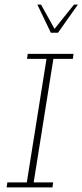

<svg xmlns="http://www.w3.org/2000/svg" viewBox="-20 -818 360 838"><path d="M9 0 12 -22H97L183 -561H98L101 -583H301L298 -561H213L127 -22H212L209 0ZM202 -675 143 -798H159L218 -692L303 -798H320L233 -675Z"/></svg>

Font: Rokkitt SemiBold Thin
Style: Italic
Weight: 250
Italic angle: -9°
Version: Version 3.103